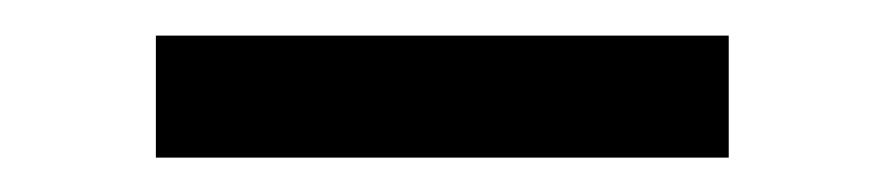

<svg xmlns="http://www.w3.org/2000/svg" viewBox="-20 -726 498 110"><path d="M397.5 -635.7V-705.6H69.3V-635.7Z"/></svg>

Font: Roboto1
Style: rg
Weight: 400
Designer: Google
Version: Version 2.137; 2017